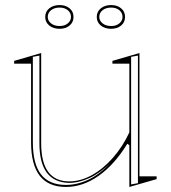

<svg xmlns="http://www.w3.org/2000/svg" viewBox="-20 -725 676 760"><path d="M241 15Q172 15 137.5 -29Q103 -73 103 -162V-473H36V-484L143 -515V-158Q143 -82 171 -44.5Q199 -7 254 -7Q299 -7 344 -32Q389 -57 427.5 -101Q466 -145 492 -201V-473H425V-484L532 -515V-27H600V-16L492 15V-150L484 -156Q433 -73 370.5 -29Q308 15 241 15ZM526 -505 499 -500V5L526 0ZM136 -505 110 -500V-163Q110 -76 142.5 -34.5Q175 7 241 7Q286 7 330.5 -14Q375 -35 419 -82Q377 -40 334.5 -20.5Q292 -1 252 -1Q194 -3 165 -42Q136 -81 136 -159ZM420 -705Q444 -705 459.5 -692Q475 -679 475 -658Q475 -637 459.5 -624Q444 -611 420 -611Q395 -611 379 -624Q363 -637 363 -658Q363 -679 379 -692Q395 -705 420 -705ZM420 -622Q440 -622 452.5 -632.5Q465 -643 465 -658Q465 -674 452.5 -684.5Q440 -695 420 -695Q399 -695 386 -684.5Q373 -674 373 -658Q373 -643 386 -632.5Q399 -622 420 -622ZM216 -705Q240 -705 255.5 -692Q271 -679 271 -658Q271 -637 255.5 -624Q240 -611 216 -611Q191 -611 175 -624Q159 -637 159 -658Q159 -679 175 -692Q191 -705 216 -705ZM216 -622Q236 -622 248.5 -632.5Q261 -643 261 -658Q261 -674 248.5 -684.5Q236 -695 216 -695Q195 -695 182 -684.5Q169 -674 169 -658Q169 -643 182 -632.5Q195 -622 216 -622Z"/></svg>

Font: Kalnia Glaze Thin ExtraLight
Style: Regular
Weight: 250
Version: Version 1.110